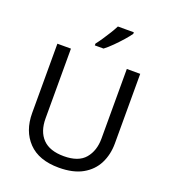

<svg xmlns="http://www.w3.org/2000/svg" viewBox="-167 -1066 1064 1198"><g transform="rotate(20 365.5 -467.0)"><path d="M640 -252Q640 -178 610 -118.5Q580 -59 518.5 -24.5Q457 10 362 10Q229 10 159.5 -62.5Q90 -135 90 -254V-714H180V-251Q180 -164 226.5 -116Q273 -68 367 -68Q464 -68 507.5 -119.5Q551 -171 551 -252V-714H640ZM514 -934Q502 -916 477 -887.5Q452 -859 423.5 -830.5Q395 -802 371 -784H313V-796Q328 -815 345.5 -841Q363 -867 380 -894.5Q397 -922 408 -944H514Z"/></g></svg>

Font: Noto Sans Tagalog
Style: Regular
Weight: 400
Designer: Monotype Design Team
Foundry: Monotype Imaging Inc.
Version: Version 2.001; ttfautohint (v1.8.4.7-5d5b)